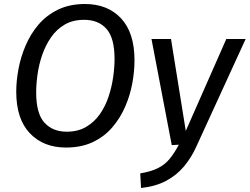

<svg xmlns="http://www.w3.org/2000/svg" viewBox="-20 -721 1240 954"><path d="M402 -701.1Q515.2 -701.1 581.7 -629.6Q648.3 -558.1 648.3 -421.1Q648.3 -366.1 637.3 -306.5Q626.3 -247 601.8 -190.5Q577.2 -134 537.7 -88Q498.2 -41.9 441.1 -14.9Q384 12.1 307.9 12.1Q195.7 12.1 128.2 -59Q60.7 -130 60.7 -265Q60.7 -318.1 71.7 -377.6Q82.7 -437.1 107.2 -494.6Q131.7 -552.1 171.2 -598.6Q210.8 -645.1 268.3 -673.1Q325.9 -701.1 402 -701.1ZM397.9 -622.5Q342 -622.5 301.7 -599Q261.3 -575.5 233.9 -536Q206.5 -496.5 190.1 -449.1Q173.6 -401.6 166.7 -352.7Q159.7 -303.8 159.7 -261.9Q159.7 -156.3 201 -111.4Q242.3 -66.6 311.1 -66.6Q367.9 -66.6 408.2 -90.6Q448.6 -114.6 476 -153.5Q503.4 -192.5 519.3 -240.5Q535.3 -288.4 542.2 -337.4Q549.2 -386.3 549.2 -428.2Q549.2 -531.8 509.4 -577.2Q469.6 -622.5 397.9 -622.5ZM1104.4 -527.1H1200.5L956.6 5Q931.6 61.1 894.9 105.2Q858.3 149.2 806.1 177.2Q753.9 205.2 680.8 213.1L676.8 140.5Q730.8 131.6 765.3 114.1Q799.8 96.7 823.3 67.8Q846.8 38.9 868.7 -2L833.4 0L732.7 -527.1H829.7L903.1 -70.5Z"/></svg>

Font: Fira Sans Variable
Style: Italic
Weight: 397
Italic angle: -8°
Designer: Carrois Corporate & Edenspiekermann AG
Foundry: Carrois Corporate GbR & Edenspiekermann AG
Version: Version 4.202